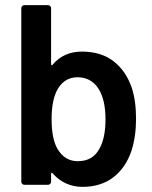

<svg xmlns="http://www.w3.org/2000/svg" viewBox="-20 -720 592 748"><path d="M510 -257Q510 -188 492 -132Q469 -65 420.5 -28.5Q372 8 301 8Q266 8 236 -6Q206 -20 185 -45Q183 -48 181 -47Q179 -46 179 -43V-12Q179 -7 175.5 -3.5Q172 0 167 0H75Q70 0 66.5 -3.5Q63 -7 63 -12V-688Q63 -693 66.5 -696.5Q70 -700 75 -700H167Q172 -700 175.5 -696.5Q179 -693 179 -688V-470Q179 -467 181 -466Q183 -465 185 -468Q228 -519 299 -519Q373 -519 421.5 -482Q470 -445 493 -379Q510 -328 510 -257ZM391 -255Q391 -334 362 -377Q333 -419 282 -419Q233 -419 206 -375Q181 -334 181 -256Q181 -179 204 -140Q232 -92 283 -92Q341 -92 367 -140Q391 -182 391 -255Z"/></svg>

Font: Barlow SemiBold
Style: Regular
Weight: 600
Designer: Jeremy Tribby
Foundry: Tribby Type
Version: Version 1.422